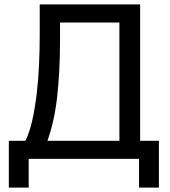

<svg xmlns="http://www.w3.org/2000/svg" viewBox="-20 -720 770 870"><path d="M20 130H110V0H610V130H700V-82H615V-700H160V-560Q160 -497 157 -429Q154 -361 146.5 -296.5Q139 -232 126.5 -176Q114 -120 95 -82H20ZM195 -82Q210 -124 221 -172.5Q232 -221 238.5 -277Q245 -333 248.5 -398.5Q252 -464 252 -540V-618H521V-82Z"/></svg>

Font: Golos Text VF
Style: Regular
Weight: 400
Designer: A.Korolkova, Vitaly Kuzmin
Foundry: ParaType Ltd
Version: Version 2.005